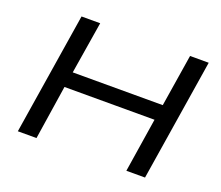

<svg xmlns="http://www.w3.org/2000/svg" viewBox="-117 -874 1199 1044"><g transform="rotate(20 482.5 -352.5)"><path d="M76 0 188 -705H296L247 -403H768L816 -705H924L812 0H704L753 -313H232L184 0Z"/></g></svg>

Font: Nunito Sans 10pt Expanded Medium
Style: Italic
Weight: 500
Width: 7
Italic angle: -9°
Designer: Vernon Adams
Foundry: Vernon Adams
Version: Version 3.101;gftools[0.9.27]